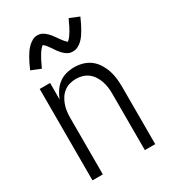

<svg xmlns="http://www.w3.org/2000/svg" viewBox="-184 -850 844 946"><g transform="rotate(-30 237.5 -377.5)"><path d="M59 0V-520H118V-426Q126 -448 139.5 -468Q153 -488 171.5 -502Q190 -516 213 -522Q236 -528 260 -528Q284 -528 308 -521Q332 -514 351 -499Q370 -484 383 -463Q396 -442 403.5 -419Q411 -396 413.5 -371.5Q416 -347 416 -323V0H357V-323Q357 -341 354.5 -359Q352 -377 346 -394Q340 -411 330 -426.5Q320 -442 305.5 -453Q291 -464 273.5 -469Q256 -474 237 -474Q219 -474 201.5 -469Q184 -464 169.5 -453Q155 -442 145 -426.5Q135 -411 129 -394Q123 -377 120.5 -359Q118 -341 118 -323V0ZM295 -598Q289 -598 284 -598.5Q279 -599 274.5 -600.5Q270 -602 265.5 -604.5Q261 -607 257 -610Q253 -613 249.5 -616Q246 -619 242.5 -622.5Q239 -626 235.5 -630Q232 -634 229 -638Q226 -642 223 -646Q220 -650 217.5 -654Q215 -658 212 -662.5Q209 -667 205.5 -671.5Q202 -676 199 -680Q196 -684 193.5 -687.5Q191 -691 186.5 -694.5Q182 -698 180 -700Q179 -699 176 -697Q173 -695 170.5 -692Q168 -689 165.5 -686Q163 -683 161.5 -681Q160 -679 158.5 -677Q157 -675 155.5 -672.5Q154 -670 152.5 -667.5Q151 -665 149 -662Q147 -659 145.5 -656Q144 -653 142 -649.5Q140 -646 138 -642.5Q136 -639 134.5 -635.5Q133 -632 131 -628Q129 -624 127 -619.5Q125 -615 122.5 -610.5Q120 -606 118 -601L64 -623Q72 -642 79.5 -657Q87 -672 94.5 -685Q102 -698 109 -708Q116 -718 127 -729Q138 -740 151.5 -747.5Q165 -755 180 -755Q201 -755 217.5 -742.5Q234 -730 246 -714Q258 -698 270 -680.5Q282 -663 295 -652Q296 -653 299 -655Q302 -657 304.5 -660Q307 -663 309.5 -666Q312 -669 313.5 -671Q315 -673 316.5 -675.5Q318 -678 319.5 -680Q321 -682 322.5 -684.5Q324 -687 326 -690Q328 -693 329.5 -696Q331 -699 333 -702.5Q335 -706 337 -709.5Q339 -713 340.5 -716.5Q342 -720 344 -724.5Q346 -729 348 -733Q350 -737 352.5 -741.5Q355 -746 357 -751L411 -729Q403 -711 395.5 -695.5Q388 -680 380.5 -667.5Q373 -655 366 -644.5Q359 -634 348 -623Q337 -612 323.5 -605Q310 -598 295 -598Z"/></g></svg>

Font: Iosevka QP Light
Style: Regular
Weight: 300
Designer: Belleve Invis
Foundry: Belleve Invis
Version: Version 20.0.0; ttfautohint (v1.8.4)